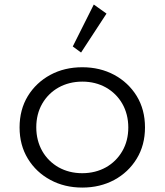

<svg xmlns="http://www.w3.org/2000/svg" viewBox="-20 -832 744 868"><path d="M461.5 -770.5 404 -811.5 309 -622 346.5 -594.5ZM352 16C405.5 16 453.5 4.5 496.5 -18.5C539 -41.5 573 -73.5 598 -114.5C623 -155.5 635.5 -202.5 635.5 -256C635.5 -309.5 623 -357 598 -398C573 -438.5 539 -470.5 496.5 -493.5C453.5 -516.5 405.5 -528 352 -528C298.5 -528 250 -516.5 207.5 -493.5C165 -470.5 131 -438.5 106 -398C81 -357 68.5 -309.5 68.5 -256C68.5 -202.5 81 -155.5 106 -114.5C131 -73.5 165 -41.5 208 -18.5C250.5 4.5 298.5 16 352 16ZM352 -49C312 -49 276.5 -58 245 -75.5C182.5 -111 144 -176 144 -256C144 -296.5 153 -332 171 -363.5C207 -425.5 272 -463 352 -463C392 -463 427.5 -454 459 -436.5C521.5 -401 560 -336.5 560 -256C560 -215.5 551 -180 533 -149C497 -86.5 432 -49 352 -49Z"/></svg>

Font: Spartan
Style: Regular
Weight: 400
Designer: Matt Bailey, Mirko Velimirovic
Foundry: Matt Bailey
Version: Version 1.003